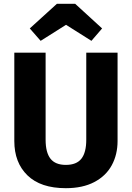

<svg xmlns="http://www.w3.org/2000/svg" viewBox="-20 -969 691 1006"><path d="M596 -230Q596 -159 565.5 -103Q535 -47 474 -15Q413 17 325 17Q193 17 124 -50Q55 -117 55 -230V-693H219V-237Q219 -170 244.5 -137.5Q270 -105 325 -105Q381 -105 406.5 -137.5Q432 -170 432 -237V-693H596ZM136 -820 278 -949H374L515 -820L459 -755L326 -839L193 -755Z"/></svg>

Font: FiraGOUPP
Style: Bold
Weight: 700
Designer: bBox Type
Foundry: bBox Type GmbH
Version: Version 1.001